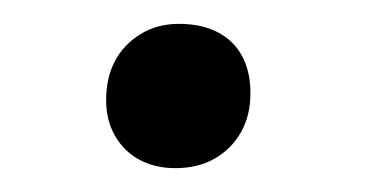

<svg xmlns="http://www.w3.org/2000/svg" viewBox="-20 -519 310 161"><path d="M69 -435Q69 -454 76.5 -468Q84 -482 98 -490.5Q112 -499 130 -499Q149 -499 162.5 -492Q176 -485 183 -472Q190 -459 190 -441Q190 -422 182 -408Q174 -394 160 -386Q146 -378 127 -378Q110 -378 97 -385Q84 -392 76.5 -405Q69 -418 69 -435Z"/></svg>

Font: Literata 24pt Light
Style: Italic
Weight: 300
Italic angle: -2°
Designer: Latin by Veronika Burian and Jose Scaglione. Greek by Irene Vlachou. Cyrillic by Vera Evstafieva
Foundry: TypeTogether
Version: Version 3.103;gftools[0.9.29]